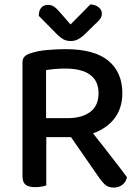

<svg xmlns="http://www.w3.org/2000/svg" viewBox="-20 -843 634 871"><path d="M190 -2Q182 1 169 3.5Q156 6 140 6Q109 6 95.5 -5.5Q82 -17 82 -44V-560Q82 -577 91.5 -586.5Q101 -596 118 -601Q149 -612 192 -616Q235 -620 278 -620Q408 -620 471.5 -567.5Q535 -515 535 -420Q535 -354 500.5 -307.5Q466 -261 402 -238Q426 -208 449 -178.5Q472 -149 492.5 -122.5Q513 -96 529.5 -74.5Q546 -53 556 -39Q551 -16 534 -4Q517 8 497 8Q473 8 459 -3.5Q445 -15 431 -35L302 -221H190ZM286 -307Q351 -307 389 -335Q427 -363 427 -420Q427 -476 388.5 -504Q350 -532 275 -532Q252 -532 229.5 -530Q207 -528 189 -525V-307ZM390 -823Q412 -822 427 -810.5Q442 -799 442 -782Q442 -767 434 -756.5Q426 -746 410 -732L359 -682Q342 -668 329.5 -662.5Q317 -657 300 -657Q281 -657 267 -665Q253 -673 239 -687L156 -771Q156 -795 167 -808Q178 -821 198 -821Q212 -821 224 -813.5Q236 -806 253 -786L300 -732Z"/></svg>

Font: Baloo Chettan 2 Medium
Style: Regular
Weight: 500
Designer: Maithili Shingre, Unnati Kotecha and Ek Type
Foundry: Ek Type
Version: Version 1.640;hotconv 1.0.111;makeotfexe 2.5.65597; ttfautoh